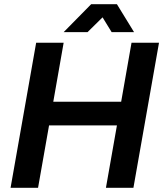

<svg xmlns="http://www.w3.org/2000/svg" viewBox="-20 -888 772 908"><path d="M281 -736H394L465 -806L508 -736H614L533 -868H411ZM30 0H160L212 -295H533L481 0H611L732 -686H602L553 -407H232L281 -686H151Z"/></svg>

Font: Archivo SemiBold
Style: Italic
Weight: 600
Italic angle: -10°
Designer: Hector Gatti
Foundry: Omnibus-Type
Version: Version 2.001